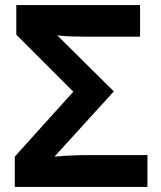

<svg xmlns="http://www.w3.org/2000/svg" viewBox="-20 -734 633 754"><path d="M38 0V-119L268 -374L44 -598V-714H530V-590H315Q287 -590 260 -591Q233 -592 205 -595L427 -375L194 -119Q263 -125 332 -125H559V0Z"/></svg>

Font: BC Sans
Style: Bold
Weight: 700
Designer: Monotype Design Team
Province of B.C.
Foundry: Monotype Imaging Inc.
Version: Version 2.000;GOOG;noto-source:20170915:90ef993387c0